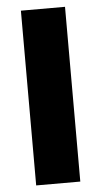

<svg xmlns="http://www.w3.org/2000/svg" viewBox="-52 -743 409 776"><g transform="rotate(-5 152.5 -354.5)"><path d="M242 0H63V-709H242Z"/></g></svg>

Font: Outfit Extra Bold
Style: Regular
Weight: 800
Designer: Rodrigo Fuenzalida
Foundry: fragTYPE
Version: Version 1.000